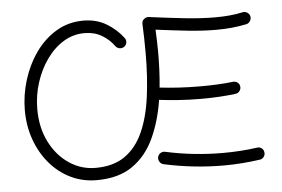

<svg xmlns="http://www.w3.org/2000/svg" viewBox="-50 -755 1241 845"><g transform="rotate(-5 570.5 -332.5)"><path d="M344.7 -34.7Q422.9 -34.7 473.9 -70.3Q524.9 -106 554.2 -171.1Q583.5 -236.3 595.5 -325.2Q607.4 -414.1 607.4 -520Q607.4 -584.5 604.5 -647.5Q604 -661.6 614 -669.4Q624 -677.2 634.8 -675.8Q719.7 -664.6 792.2 -656.7Q864.7 -648.9 927.2 -648.9Q959.5 -648.9 989.5 -651.6Q1019.5 -654.3 1047.9 -660.6Q1058.6 -663.1 1068.4 -657Q1078.1 -650.9 1080.6 -640.1Q1083 -629.4 1076.9 -619.4Q1070.8 -609.4 1060.1 -606.9Q1027.3 -600.1 994.6 -596.9Q961.9 -593.8 927.2 -593.8Q866.7 -593.8 801 -600.8Q735.4 -607.9 659.7 -617.7Q660.6 -593.8 661.6 -569.1Q662.6 -544.4 662.6 -520Q662.6 -480 660.9 -440.2Q659.2 -400.4 655.3 -362.3Q692.4 -357.9 738.3 -355Q784.2 -352.1 835.4 -352.1Q873 -352.1 909.7 -353.8Q946.3 -355.5 979 -359.4Q990.2 -360.8 999.3 -354Q1008.3 -347.2 1009.3 -335.9Q1010.7 -325.2 1003.9 -316.2Q997.1 -307.1 985.8 -305.7Q916.5 -296.9 835.4 -296.9Q782.2 -296.9 734.9 -300.3Q687.5 -303.7 648.4 -308.6Q633.8 -215.8 599.6 -141.6Q565.4 -67.4 503.7 -23.9Q441.9 19.5 344.7 19.5Q282.7 19.5 230 -6.1Q177.2 -31.7 138.2 -77.6Q99.1 -123.5 77.4 -184.1Q55.7 -244.6 55.7 -314Q55.7 -380.9 75.9 -446.5Q96.2 -512.2 134 -566.2Q171.9 -620.1 225.6 -652.6Q279.3 -685.1 346.2 -685.1Q404.3 -685.1 448.7 -658.2Q493.2 -631.3 521.5 -592.8Q528.3 -583.5 526.6 -572.5Q524.9 -561.5 515.6 -554.7Q506.3 -548.3 495.4 -550Q484.4 -551.8 477.5 -560.5Q455.6 -591.3 422.6 -610.6Q389.6 -629.9 346.2 -629.9Q296.4 -629.9 253.7 -603.8Q210.9 -577.6 179 -532.7Q147 -487.8 128.9 -431.4Q110.8 -375 110.8 -314Q110.8 -232.4 142.6 -169.4Q174.3 -106.4 227.5 -70.6Q280.8 -34.7 344.7 -34.7ZM622.1 -57.6Q624.5 -68.8 634.3 -75Q644 -81.1 654.8 -78.6Q717.3 -64.9 781.2 -58.1Q845.2 -51.3 907.7 -51.3Q987.3 -51.3 1059.1 -61.5Q1070.3 -63.5 1079.3 -56.9Q1088.4 -50.3 1089.8 -39.1Q1091.8 -28.3 1085.2 -18.8Q1078.6 -9.3 1067.4 -7.8Q1029.3 -2.4 989.3 0.7Q949.2 3.9 907.7 3.9Q774.4 3.9 643.1 -24.9Q632.3 -27.3 626.2 -37.1Q620.1 -46.9 622.1 -57.6Z"/></g></svg>

Font: Mikhak-DS2-FD Light
Style: Regular
Weight: 300
Designer: Amin Abedi
Version: Version 3.2